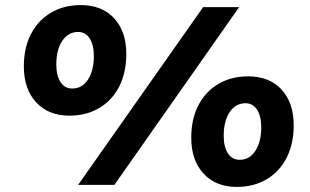

<svg xmlns="http://www.w3.org/2000/svg" viewBox="-20 -729 1221 757"><path d="M74 -467Q74 -540 102 -594.5Q130 -649 181 -679Q232 -709 298 -709Q382 -709 430 -657Q478 -605 478 -516Q478 -443 450 -388Q422 -333 371 -303Q320 -273 254 -273Q171 -273 122.5 -325.5Q74 -378 74 -467ZM350 -508Q350 -552 333.5 -577.5Q317 -603 288 -603Q249 -603 225.5 -568Q202 -533 202 -474Q202 -431 218.5 -405.5Q235 -380 265 -380Q304 -380 327 -415.5Q350 -451 350 -508ZM734 -186Q734 -259 762 -313.5Q790 -368 841 -398Q892 -428 958 -428Q1042 -428 1090 -376Q1138 -324 1138 -235Q1138 -162 1110 -107Q1082 -52 1031 -22Q980 8 914 8Q831 8 782.5 -44.5Q734 -97 734 -186ZM1010 -227Q1010 -271 993.5 -296.5Q977 -322 948 -322Q909 -322 885.5 -287Q862 -252 862 -193Q862 -150 878.5 -124.5Q895 -99 925 -99Q964 -99 987 -134.5Q1010 -170 1010 -227ZM431 0H288L781 -701H923Z"/></svg>

Font: TypoPRO Montserrat Alternates
Style: Italic
Weight: 800
Italic angle: -11.3°
Designer: Julieta Ulanovsky
Foundry: Julieta Ulanovsky
Version: Version 6.001